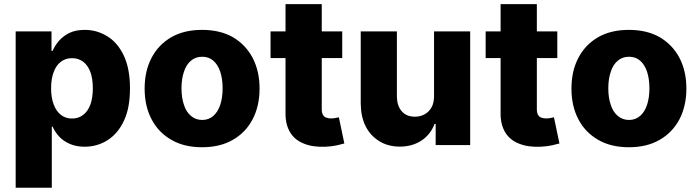

<svg xmlns="http://www.w3.org/2000/svg" viewBox="-20 -696 3346 921"><path d="M228.5 204.6H55.2V-545.4H227.1V-452.1H232.4Q244.1 -478.5 262.7 -500Q283.7 -523.9 313 -538.1Q343.3 -552.7 386.7 -552.7Q443.8 -552.7 493.2 -522.9Q543.5 -492.7 573.2 -430.7Q603.5 -367.7 603.5 -272.5Q603.5 -178.2 574.7 -117.2Q545.4 -54.7 495.6 -23.4Q446.3 7.8 385.7 7.8Q345.7 7.8 314.5 -5.9Q284.2 -19 263.7 -41Q244.1 -62 232.4 -88.4H228.5ZM225.1 -272.9Q225.1 -227.5 237.3 -195.8Q249.5 -162.6 271.5 -145.5Q293.9 -127.4 325.7 -127.4Q357.4 -127.4 379.9 -145.5Q401.9 -162.6 414.1 -195.8Q425.3 -228.5 425.3 -272.9Q425.3 -316.4 414.1 -349.1Q402.3 -381.3 380.4 -398.9Q356.9 -417 325.7 -417Q293.9 -417 271.5 -399.4Q249 -382.3 237.3 -349.6Q225.1 -317.9 225.1 -272.9Z M949.2 10.3Q862.8 10.3 801.8 -25.4Q739.7 -61 707 -124Q673.8 -187 673.8 -271Q673.8 -355.5 707 -418.5Q739.7 -481.4 801.8 -517.6Q863.3 -552.7 949.2 -552.7Q1035.6 -552.7 1097.2 -517.6Q1158.2 -481.9 1191.9 -418.5Q1225.1 -354.5 1225.1 -271Q1225.1 -188 1191.9 -124Q1158.2 -60.1 1097.2 -25.4Q1036.1 10.3 949.2 10.3ZM950.2 -120.6Q981 -120.6 1003.4 -140.1Q1024.9 -158.7 1036.6 -193.4Q1047.9 -228.5 1047.9 -272Q1047.9 -316.4 1036.6 -351.6Q1024.9 -386.2 1003.4 -404.8Q981.4 -423.8 950.2 -423.8Q918 -423.8 896 -404.8Q873 -385.7 862.3 -351.6Q850.6 -317.4 850.6 -272Q850.6 -227.5 862.3 -193.4Q873 -159.2 896 -140.1Q918.5 -120.6 950.2 -120.6Z M1277.8 -545.4H1621.6V-417.5H1277.8ZM1349.6 -152.3V-676.3H1523.4V-171.4Q1523.4 -155.8 1528.8 -146Q1534.2 -135.7 1543.5 -132.3Q1553.7 -127.9 1567.4 -127.9Q1579.1 -127.9 1588.9 -129.9Q1595.2 -130.9 1605.5 -133.3L1631.8 -7.8Q1619.1 -3.9 1596.7 1Q1572.3 6.3 1543 7.8Q1481.4 10.7 1438.5 -6.8Q1395 -23.4 1372.1 -60.5Q1349.1 -98.1 1349.6 -152.3Z M2062 -235.4V-545.4H2235.4V0H2069.8V-101.6H2064.5Q2045.9 -51.8 2002.9 -22.5Q1958 7.3 1897.9 7.3Q1841.8 7.3 1799.8 -18.6Q1756.8 -44.9 1733.9 -90.3Q1711.4 -134.8 1710.4 -197.8V-545.4H1883.8V-231.9Q1884.8 -187.5 1907.2 -162.1Q1930.2 -136.2 1970.2 -136.2Q1996.6 -136.2 2017.1 -147.9Q2038.1 -159.2 2050.3 -181.6Q2062 -202.1 2062 -235.4Z M2309.6 -545.4H2653.3V-417.5H2309.6ZM2381.3 -152.3V-676.3H2555.2V-171.4Q2555.2 -155.8 2560.5 -146Q2565.9 -135.7 2575.2 -132.3Q2585.4 -127.9 2599.1 -127.9Q2610.8 -127.9 2620.6 -129.9Q2627 -130.9 2637.2 -133.3L2663.6 -7.8Q2650.9 -3.9 2628.4 1Q2604 6.3 2574.7 7.8Q2513.2 10.7 2470.2 -6.8Q2426.8 -23.4 2403.8 -60.5Q2380.9 -98.1 2381.3 -152.3Z M2996.6 10.3Q2910.2 10.3 2849.1 -25.4Q2787.1 -61 2754.4 -124Q2721.2 -187 2721.2 -271Q2721.2 -355.5 2754.4 -418.5Q2787.1 -481.4 2849.1 -517.6Q2910.6 -552.7 2996.6 -552.7Q3083 -552.7 3144.5 -517.6Q3205.6 -481.9 3239.3 -418.5Q3272.5 -354.5 3272.5 -271Q3272.5 -188 3239.3 -124Q3205.6 -60.1 3144.5 -25.4Q3083.5 10.3 2996.6 10.3ZM2997.6 -120.6Q3028.3 -120.6 3050.8 -140.1Q3072.3 -158.7 3084 -193.4Q3095.2 -228.5 3095.2 -272Q3095.2 -316.4 3084 -351.6Q3072.3 -386.2 3050.8 -404.8Q3028.8 -423.8 2997.6 -423.8Q2965.3 -423.8 2943.4 -404.8Q2920.4 -385.7 2909.7 -351.6Q2897.9 -317.4 2897.9 -272Q2897.9 -227.5 2909.7 -193.4Q2920.4 -159.2 2943.4 -140.1Q2965.8 -120.6 2997.6 -120.6Z"/></svg>

Font: My Font
Style: Regular
Weight: 500
Designer: Rasmus Andersson
Foundry: rsms
Version: Version 0.001